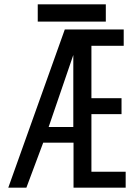

<svg xmlns="http://www.w3.org/2000/svg" viewBox="-20 -860 640 880"><path d="M153 -840H465V-761H153ZM277 -725H547V-650H399V-410H537V-337H399V-73H556V0H317V-206H178L101 0H18ZM316 -278V-608L203 -278Z"/></svg>

Font: JuliaMono Italic
Style: Regular
Weight: 400
Italic angle: -9°
Monospace: yes
Designer: cormullion
Foundry: corm
Version: Version 0.049; ttfautohint (v1.8.4)